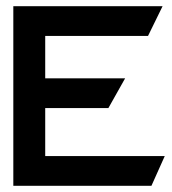

<svg xmlns="http://www.w3.org/2000/svg" viewBox="-20 -600 555 620"><path d="M23 0H469L512 -96H126V-251H330L384 -347H126V-484H458L505 -580H23Z"/></svg>

Font: Charger Sport
Style: BlkExt
Weight: 900
Designer: Jasper
Foundry: Cannot Into Space Fonts
Version: Version 1.1